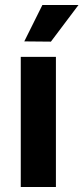

<svg xmlns="http://www.w3.org/2000/svg" viewBox="-20 -743 332 763"><path d="M202.2 -517V0H62.5V-517ZM148.4 -723H291.8L182.3 -577.5L76.5 -578.5Z"/></svg>

Font: Public Sans Thin
Style: Regular
Weight: 100
Designer: The Public Sans project authors (U.S. Web Design System). Libre Franklin designed by Pablo Impallari and Rodrigo Fuenzal
Version: Version 1.008